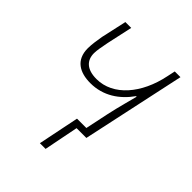

<svg xmlns="http://www.w3.org/2000/svg" viewBox="-201 -641 929 929"><g transform="rotate(45 263.5 -176.5)"><path d="M233 177H272L307 0H374L488 -530H449L440 -488C410 -342 321 -236 207 -236C140 -236 110 -268 110 -316C110 -335 115 -361 122 -397L151 -530H111L82 -399C78 -376 72 -339 72 -312C72 -231 128 -201 200 -201C288 -201 355 -248 401 -313H405C398 -283 379 -219 365 -153L340 -34H276Z"/></g></svg>

Font: Noto Sans ExtraLight
Style: Italic
Weight: 200
Italic angle: -12°
Designer: Monotype Design Team
Foundry: Monotype Imaging Inc.
Version: Version 2.013